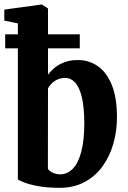

<svg xmlns="http://www.w3.org/2000/svg" viewBox="-26 -840 578 870"><path d="M-6.5 -746.5V-796.5L161.5 -819.5H164L191.5 -801.5V-501.5Q201.5 -515.5 219.2 -531Q237 -546.5 264 -557.2Q291 -568 328 -568Q376.5 -568 416.5 -540.8Q456.5 -513.5 480.2 -456Q504 -398.5 504 -308.5Q504 -245 487.2 -187.5Q470.5 -130 437.8 -85.2Q405 -40.5 356.5 -14.8Q308 11 244.5 11Q189 11 148.8 3.8Q108.5 -3.5 84.8 -12.8Q61 -22 55 -27V-734ZM270.5 -487Q249 -487 232.8 -479Q216.5 -471 206.2 -459.8Q196 -448.5 191.5 -439.5L191 -75.5Q197 -64.5 213.2 -57.2Q229.5 -50 248 -50Q280 -50.5 304.5 -76Q329 -101.5 342.5 -153.2Q356 -205 356 -283Q355.5 -357.5 344.2 -402.2Q333 -447 313.5 -467Q294 -487 270.5 -487ZM-2.5 -684.5H335.5V-621H-2.5Z"/></svg>

Font: Merriweather 24pt SemiCondensed
Style: Bold
Weight: 700
Width: 4
Designer: Eben Sorkin
Foundry: Eben Sorkin
Version: Version 2.100